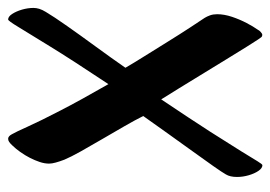

<svg xmlns="http://www.w3.org/2000/svg" viewBox="-120 -444 688 489"><g transform="rotate(-90 224.5 -199.0)"><path d="M48.7 124.8Q41.2 124.8 34.4 114.9Q27.6 105.1 23.2 90.1Q18.8 75.2 18.8 60.1Q18.8 42.4 25.3 31.8Q30.3 22.9 46.2 0.2Q62.2 -22.5 84.4 -53.3Q106.5 -84 130.2 -117.1Q153.9 -150.1 174 -178.7Q163.5 -199.8 147.7 -227.2Q131.9 -254.6 115.1 -283.4Q98.3 -312.1 84 -337.6Q69.7 -363.2 62.8 -379.6Q58.1 -392 55.5 -401.6Q52.8 -411.2 52.8 -418.6Q52.8 -429.8 56.9 -442.2Q61 -454.6 67.5 -467.3Q74 -480 82.3 -491.7Q90.6 -503.4 99.1 -512.1Q104.1 -517.5 107.9 -520.1Q111.8 -522.8 116.1 -522.8Q122.4 -522.8 127.5 -513.4Q133.3 -503.5 147.4 -472.1Q161.5 -440.8 188 -389.6Q214.4 -338.4 255.2 -267.4Q316.5 -359.5 350.9 -415.5Q385.4 -471.4 401 -497.1Q416.5 -522.8 419.8 -522.8Q427.2 -522.8 433.9 -512.6Q440.6 -502.4 445 -487.5Q449.3 -472.6 449.3 -458.1Q449.3 -451 447 -443.4Q444.6 -435.8 439.3 -427.1Q426.9 -406.2 403.3 -372.7Q379.8 -339.2 351.4 -300.4Q323 -261.6 296.9 -224.1Q308.1 -204.7 326.2 -175.8Q344.2 -146.8 363.5 -115.9Q382.7 -84.9 399.2 -59.7Q415.8 -34.5 424 -22.2Q427.6 -16.4 430.5 -8.4Q433.3 -0.4 433.3 9.6Q433.3 27.4 426.7 47.3Q420 67.2 410.9 84.5Q401.9 101.8 394.2 112.5Q392 117.1 387.7 120.8Q383.3 124.5 381.3 124.5Q376.4 124.5 374.4 121.5Q372.5 118.5 368.8 113.6Q363.7 106.1 350.1 84.3Q336.6 62.6 318.5 33.1Q300.4 3.7 281.1 -28Q261.8 -59.7 244.7 -87.4Q227.5 -115.2 216.4 -132.9Q166.2 -58.1 134.3 -8.5Q102.5 41.2 84.5 70.4Q66.6 99.6 58.9 112.2Q51.3 124.8 48.7 124.8Z"/></g></svg>

Font: Briem Hand Thin
Style: Regular
Weight: 100
Designer: Gunnlaugur SE Briem, Eben Sorkin
Foundry: Sorkin Type Co.
Version: Version 1.003